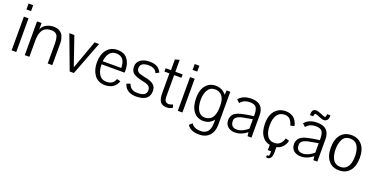

<svg xmlns="http://www.w3.org/2000/svg" viewBox="-24 -1501 4974 2542"><g transform="rotate(20 2463.0 -230.0)"><path d="M64 0V-475H129V0ZM63 -576V-659H128V-576Z M249 0V-475H313V-460V-431V-398V-385Q332 -436 383 -462Q431 -485 479 -485Q533 -485 567 -464Q602 -442 615 -413Q630 -378 635 -344Q637 -316 637 -308V-271V0H572V-279Q572 -335 560 -374Q547 -411 512 -424Q495 -431 469 -431Q400 -431 363 -394Q331 -362 319 -296Q314 -264 314 -232V0Z M1060 -475H1123L941 0H882L704 -475H775L914 -70Z M1508 -277Q1506 -436 1381 -436Q1317 -436 1285 -389Q1253 -345 1247 -277ZM1527 -420Q1571 -358 1571 -261Q1571 -242 1570 -234H1246Q1246 -149 1278 -97Q1313 -38 1385 -38Q1478 -38 1505 -120L1556 -108Q1545 -70 1518.5 -42Q1492 -14 1458 -2Q1427 9 1387 11H1385Q1279 11 1227 -65Q1179 -133 1179 -238Q1179 -350 1233.5 -417.5Q1288 -485 1383 -485Q1480 -485 1527 -420Z M1957 -367Q1929 -435 1838 -435Q1721 -435 1721 -352Q1721 -322 1744 -303Q1762 -286 1805 -278Q1821 -273 1845 -269Q1928 -254 1967 -222.5Q2006 -191 2006 -133Q2006 11 1818 11Q1758 11 1713 -13Q1661 -41 1643 -105L1693 -124Q1710 -79 1740.5 -59Q1771 -39 1825 -39Q1946 -39 1946 -120Q1946 -164 1918 -183Q1890 -201 1801 -219Q1756 -229 1718 -248Q1683 -264 1667 -305Q1659 -327 1659 -353Q1659 -414 1707 -449.5Q1755 -485 1834 -485Q1899 -485 1938.5 -463.5Q1978 -442 2002 -392Z M2330 -15Q2295 8 2248 8Q2186 8 2158.5 -29.5Q2131 -67 2131 -151V-428H2061V-475H2136V-626L2198 -643V-475H2301V-428H2198V-121Q2198 -42 2262 -42Q2283 -42 2318 -58Z M2405 0V-475H2470V0ZM2404 -576V-659H2469V-576Z M2607 124 2646 87Q2683 148 2779 148Q2910 148 2910 -13V-60Q2856 11 2767 11Q2676 11 2625.5 -58Q2575 -127 2575 -244Q2575 -390 2660 -453Q2704 -485 2764 -485Q2856 -485 2916 -413L2920 -475H2972V-9Q2972 85 2920 142Q2868 199 2775 199Q2652 199 2607 124ZM2910 -252Q2910 -343 2877 -386Q2849 -423 2807 -432Q2791 -436 2771 -436Q2704 -436 2671 -377Q2640 -324 2640 -246Q2640 -147 2674.5 -92.5Q2709 -38 2769 -38Q2812 -38 2846 -60Q2884 -84 2901 -152Q2910 -188 2910 -237Z M3381 -54Q3301 11 3211 11Q3150 11 3111.5 -22Q3073 -55 3073 -114Q3073 -158 3099 -193Q3116 -216 3169 -238Q3199 -249 3270 -262Q3282 -265 3331 -272L3377 -278V-298Q3377 -375 3352 -404.5Q3327 -434 3265 -434Q3180 -434 3132 -374Q3132 -375 3092 -412Q3150 -485 3269 -485Q3443 -485 3443 -313V0H3388ZM3377 -235 3331 -227Q3256 -214 3224 -207Q3183 -196 3158 -176Q3135 -158 3135 -123Q3135 -34 3223 -34Q3297 -34 3377 -102Z M3703 81V5H3796V87Q3796 127 3780 154Q3764 181 3733 181Q3722 181 3714 177V146Q3726 150 3731 150Q3741 150 3746 136Q3750 124 3750 81ZM3639 -452Q3686 -485 3754 -485Q3809 -485 3857 -455Q3907 -421 3927 -340L3872 -325Q3856 -382 3828.5 -409Q3801 -436 3757 -436Q3686 -436 3650 -384Q3614 -332 3614 -238Q3614 -146 3646 -94Q3679 -38 3750 -38Q3842 -38 3874 -146L3925 -131Q3909 -58 3856 -21Q3809 11 3749 11Q3652 11 3599.5 -55.5Q3547 -122 3547 -237Q3547 -388 3639 -452Z M4115 -545H4070Q4069 -549 4069 -564Q4069 -633 4129 -633Q4149 -633 4200 -612Q4248 -590 4260 -590Q4278 -590 4278 -635H4324V-619Q4324 -583 4306 -564.5Q4288 -546 4262 -546Q4238 -546 4192 -566Q4149 -584 4135 -586Q4127 -586 4121 -576Q4115 -566 4115 -545ZM4309 -54Q4229 11 4139 11Q4078 11 4039.5 -22Q4001 -55 4001 -114Q4001 -158 4027 -193Q4044 -216 4097 -238Q4127 -249 4198 -262Q4210 -265 4259 -272L4305 -278V-298Q4305 -375 4280 -404.5Q4255 -434 4193 -434Q4108 -434 4060 -374Q4060 -375 4020 -412Q4078 -485 4197 -485Q4371 -485 4371 -313V0H4316ZM4305 -235 4259 -227Q4184 -214 4152 -207Q4111 -196 4086 -176Q4063 -158 4063 -123Q4063 -34 4151 -34Q4225 -34 4305 -102Z M4570 -373Q4542 -317 4542 -238Q4542 -174 4560 -126Q4578 -71 4624 -50Q4648 -38 4679 -38Q4740 -38 4774 -80Q4804 -117 4812 -179Q4816 -203 4816 -238Q4816 -299 4798 -349Q4778 -404 4734 -425Q4707 -436 4679 -436Q4601 -436 4570 -373ZM4475 -237Q4475 -356 4530 -420.5Q4585 -485 4679 -485Q4772 -485 4827.5 -420.5Q4883 -356 4883 -238Q4883 -120 4828.5 -54.5Q4774 11 4679 11Q4584 11 4529.5 -54Q4475 -119 4475 -237Z"/></g></svg>

Font: Pavanam
Style: Regular
Weight: 400
Designer: Tharique Azeez
Foundry: Tharique Azeez
Version: Version 1.86; ttfautohint (v1.3) -l 8 -r 50 -G 200 -x 14 -D 